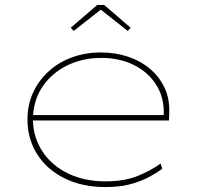

<svg xmlns="http://www.w3.org/2000/svg" viewBox="-20 -746 806 776"><path d="M406 10Q312 10 240.5 -25.5Q169 -61 130 -123Q91 -185 91 -263Q91 -324 114.5 -373.5Q138 -423 178 -459Q218 -495 272 -514.5Q326 -534 387 -534Q446 -534 497 -517Q548 -500 586 -468Q624 -436 645 -391.5Q666 -347 664 -291L663 -259H103V-281H652L641 -270L642 -295Q641 -361 607 -410Q573 -459 516.5 -485.5Q460 -512 390 -512Q313 -512 250.5 -481Q188 -450 151 -394.5Q114 -339 113 -263Q114 -191 151.5 -134Q189 -77 255 -45Q321 -13 406 -13Q482 -13 535.5 -34.5Q589 -56 629 -85L636 -64Q603 -40 569 -24Q535 -8 496.5 1Q458 10 406 10ZM278 -621 266 -634 373 -726H401L508 -634L496 -621L380 -713H395Z"/></svg>

Font: Lexend Mega Thin
Style: Regular
Weight: 250
Version: Version 1.007